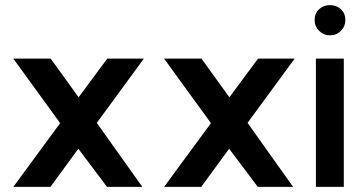

<svg xmlns="http://www.w3.org/2000/svg" viewBox="-20 -730 1410 750"><path d="M287 -350 178 -501H32L215 -249L32 0H177L286 -149L398 0H536L358 -250L542 -501H399Z M876 -350 767 -501H621L804 -249L621 0H766L875 -149L987 0H1125L947 -250L1131 -501H988Z M1214 0H1323V-501H1214ZM1269 -710Q1244 -710 1226.5 -694Q1209 -678 1209 -652Q1209 -627 1226.5 -609.5Q1244 -592 1269 -592Q1294 -592 1311.5 -609.5Q1329 -627 1329 -652Q1329 -678 1311.5 -694Q1294 -710 1269 -710Z"/></svg>

Font: Advent Pro Expanded
Style: Bold
Weight: 700
Width: 7
Designer: VivaRado, Andreas Kalpakidis
Foundry: VivaRado, Andreas Kalpakidis
Version: Version 3.000